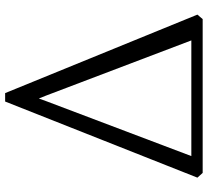

<svg xmlns="http://www.w3.org/2000/svg" viewBox="-50 -740 790 729"><g transform="rotate(-90 344.5 -375.0)"><path d="M53 0 35 -20 324 -750H356L654 -20L637 0ZM325 -593 104 -9 80.5 -43H592.5L569 -9L346 -596L335.5 -622Z"/></g></svg>

Font: Merriweather 7pt Light
Style: Regular
Weight: 300
Designer: Eben Sorkin
Foundry: Eben Sorkin
Version: Version 2.200;gftools[0.9.31]